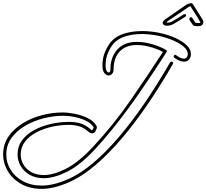

<svg xmlns="http://www.w3.org/2000/svg" viewBox="-158 -956 1316 1224"><path d="M108 248Q33 248 -22.5 217Q-78 186 -108 135.5Q-138 85 -138 29Q-138 -36 -104 -85.5Q-70 -135 -14 -169.5Q42 -204 108.5 -221.5Q175 -239 240 -239Q275 -239 319 -230.5Q363 -222 401.5 -203Q440 -184 458 -152Q461 -148 458 -136.5Q455 -125 448 -115.5Q441 -106 429 -106Q418 -106 404 -118Q377 -142 346.5 -151Q316 -160 281 -160Q227 -160 173 -148Q119 -136 73.5 -112Q28 -88 1 -52.5Q-26 -17 -26 30Q-26 64 -8 94Q10 124 43 142Q76 160 122 160Q183 160 263 119.5Q343 79 435 -20Q563 -157 671 -312.5Q779 -468 881 -625Q850 -642 804 -655.5Q758 -669 714 -669Q643 -669 604.5 -627Q566 -585 566 -514Q566 -495 556.5 -485Q547 -475 534 -475Q520 -475 507.5 -490Q495 -505 495 -539Q495 -587 512 -626Q529 -665 549 -689Q581 -726 634 -742Q687 -758 747 -758Q803 -758 858 -746.5Q913 -735 958.5 -714.5Q1004 -694 1031.5 -668Q1059 -642 1059 -612Q1059 -608 1058.5 -604.5Q1058 -601 1057 -597Q1052 -578 1041 -570.5Q1030 -563 1016 -563Q1000 -563 983 -570.5Q966 -578 953 -588Q949 -591 949 -595Q949 -601 954.5 -605Q960 -609 965 -604Q974 -597 988 -589.5Q1002 -582 1015 -582Q1023 -582 1029 -586.5Q1035 -591 1038 -602Q1039 -604 1039 -607Q1039 -610 1039 -612Q1039 -636 1013 -658.5Q987 -681 943.5 -699.5Q900 -718 848 -728.5Q796 -739 744 -739Q689 -739 641.5 -724.5Q594 -710 565 -677Q546 -655 530.5 -619Q515 -583 515 -539Q515 -516 521 -505Q527 -494 534 -494Q546 -494 546 -514Q546 -592 590 -640.5Q634 -689 714 -689Q765 -689 816.5 -673Q868 -657 900 -638Q909 -633 903 -623Q895 -611 873 -576.5Q851 -542 817.5 -491.5Q784 -441 742 -380Q701 -320 652.5 -254.5Q604 -189 552.5 -125.5Q501 -62 449 -6Q354 97 270 138.5Q186 180 121 180Q70 180 32.5 159Q-5 138 -25.5 103.5Q-46 69 -46 30Q-46 -23 -17 -62Q12 -101 60.5 -127Q109 -153 167 -166Q225 -179 282 -179Q320 -179 354 -169.5Q388 -160 418 -133Q424 -127 426 -126Q430 -126 434 -132Q438 -138 439 -142L440 -143Q427 -165 402.5 -179.5Q378 -194 349 -202.5Q320 -211 292.5 -214.5Q265 -218 245 -218Q184 -218 120.5 -202Q57 -186 3 -154.5Q-51 -123 -84.5 -77Q-118 -31 -118 30Q-118 81 -90.5 126Q-63 171 -12 199Q39 227 108 227Q185 227 281 184Q377 141 486 38Q565 -37 642 -133.5Q719 -230 791 -339Q863 -448 926 -558Q929 -563 935 -563Q940 -563 944 -558.5Q948 -554 944 -548Q881 -438 808.5 -328.5Q736 -219 658 -121.5Q580 -24 500 52Q388 158 288 203Q188 248 108 248ZM1108 -789Q1092 -789 1083.5 -790.5Q1075 -792 1071 -798Q1067 -803 1060.5 -812.5Q1054 -822 1050 -829Q1049 -831 1049 -836Q1051 -846 1060 -846Q1066 -846 1068 -841Q1073 -834 1078 -825.5Q1083 -817 1087 -812Q1089 -811 1093.5 -810Q1098 -809 1112 -809Q1123 -809 1117 -818Q1113 -826 1104 -841Q1095 -856 1085 -871Q1075 -885 1067.5 -897.5Q1060 -910 1058 -914Q1056 -916 1055 -916Q1052 -916 1041 -909Q1037 -906 1019 -894Q1001 -882 980 -867.5Q959 -853 942 -842Q925 -831 922 -829Q917 -825 908.5 -818.5Q900 -812 910 -812Q921 -812 927.5 -814Q934 -816 939 -819Q944 -822 958.5 -830.5Q973 -839 988 -848.5Q1003 -858 1011 -863Q1016 -866 1020 -866Q1030 -866 1028 -856Q1026 -850 1020 -847Q1012 -842 996 -832Q980 -822 965.5 -813.5Q951 -805 946 -802Q927 -792 906 -792Q892 -792 885.5 -798Q879 -804 879 -810Q879 -815 883.5 -821Q888 -827 893 -831L1030 -926Q1035 -929 1045 -932.5Q1055 -936 1060 -936Q1065 -936 1068 -933.5Q1071 -931 1074 -926L1101 -883L1134 -830Q1140 -822 1138 -812Q1137 -802 1129 -795.5Q1121 -789 1108 -789Z"/></svg>

Font: Neonderthaw
Style: Regular
Weight: 400
Designer: Robert E. Leuschke
Foundry: Robert E. Leuschke
Version: Version 1.010; ttfautohint (v1.8.3)